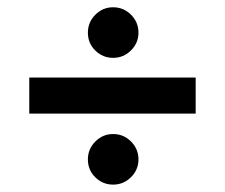

<svg xmlns="http://www.w3.org/2000/svg" viewBox="-20 -518 619 528"><path d="M221.7 -428.2Q221.7 -457 242.2 -477.5Q262.7 -498 291 -498Q319.8 -498 340.3 -477.5Q360.8 -457 360.8 -428.2Q360.8 -399.9 340.3 -379.4Q319.8 -358.9 291 -358.9Q262.7 -358.9 242.2 -378.9Q221.7 -398.9 221.7 -428.2ZM60.5 -205.6V-304.7H518.1V-205.6ZM221.7 -79.6Q221.7 -108.4 242.2 -128.9Q262.7 -149.4 291 -149.4Q319.8 -149.4 340.3 -128.9Q360.8 -108.4 360.8 -79.6Q360.8 -51.3 340.3 -30.8Q319.8 -10.3 291 -10.3Q262.7 -10.3 242.2 -30.3Q221.7 -50.3 221.7 -79.6Z"/></svg>

Font: Vazirmatn FD NL SemiBold
Style: Regular
Weight: 600
Designer: Saber Rastikerdar
Foundry: Saber Rastikerdar
Version: Version 33.003